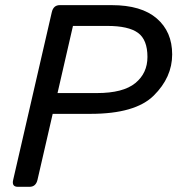

<svg xmlns="http://www.w3.org/2000/svg" viewBox="-20 -720 684 740"><path d="M48.8 0Q24.4 0 30.8 -26.9L179.7 -673.3Q186 -700.2 210.4 -700.2H410.6Q524.9 -700.2 584.2 -648.9Q643.6 -597.7 643.6 -510.3Q643.6 -421.9 572.5 -351.6Q501.5 -281.2 328.6 -281.2H183.1L124.5 -26.9Q118.2 0 93.8 0ZM201.7 -361.3H353.5Q454.6 -361.3 501.5 -399.7Q548.3 -438 548.3 -500.5Q548.3 -566.9 511.7 -593.5Q475.1 -620.1 393.6 -620.1H261.2Z"/></svg>

Font: Istok
Style: Italic
Weight: 500
Italic angle: -13°
Designer: Andrey V. Panov
Foundry: Andrey V. Panov
Version: Version 1.0.3